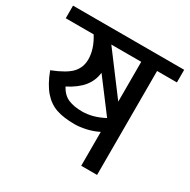

<svg xmlns="http://www.w3.org/2000/svg" viewBox="-158 -785 912 923"><g transform="rotate(30 298.5 -323.5)"><path d="M607 -647V-577H497V0H409V-188Q377 -172 342.5 -164.5Q308 -157 281 -157Q220 -157 179 -171Q138 -185 106.5 -221Q75 -257 50 -323Q126 -353 154.5 -384Q183 -415 183 -460Q183 -516 145 -577H-10V-647ZM409 -577H243L409 -356ZM281 -228Q341 -228 402 -261L270 -436Q265 -391 237 -356Q209 -321 153 -292Q174 -254 205.5 -241Q237 -228 281 -228Z"/></g></svg>

Font: Biryani
Style: Regular
Weight: 400
Designer: Dan Reynolds and Mathieu Réguer
Foundry: Dan Reynolds and Mathieu Réguer
Version: Version 1.004; ttfautohint (v1.1) -l 5 -r 5 -G 72 -x 0 -D la